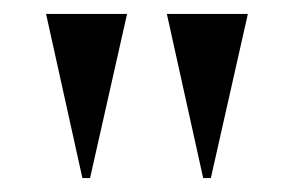

<svg xmlns="http://www.w3.org/2000/svg" viewBox="-20 -728 421 275"><path d="M98 -473 46 -708H162L109 -473ZM271 -473 219 -708H335L282 -473Z"/></svg>

Font: Kalnia SemiExpanded
Style: Regular
Weight: 400
Width: 6
Designer: Frida Medrano
Foundry: Frida Medrano
Version: Version 1.105